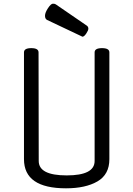

<svg xmlns="http://www.w3.org/2000/svg" viewBox="-20 -1006 723 1041"><path d="M190 -133Q190 -55 341.5 -55Q493 -55 493 -133V-722Q493 -745 533 -745Q573 -745 573 -722V-143Q573 -60 508.5 -22.5Q444 15 338 15Q110 15 110 -143V-722Q110 -745 149.5 -745Q189 -745 189 -722ZM427 -807 235 -898Q224 -904 224 -920.5Q224 -937 240 -961.5Q256 -986 267 -986Q278 -986 283 -982L452 -866Q459 -860 459 -850.5Q459 -841 447.5 -824Q436 -807 427 -807Z"/></svg>

Font: Offside
Style: Regular
Weight: 400
Designer: Eduardo Rodriguez Tunni
Foundry: Eduardo Rodriguez Tunni
Version: Version 1.001